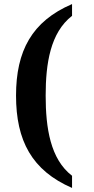

<svg xmlns="http://www.w3.org/2000/svg" viewBox="-20 -789 462 946"><path d="M335 137V77C228 -5 205 -159 205 -318C205 -476 228 -628 335 -711V-769C137 -684 59 -538 59 -318C59 -96 137 51 335 137Z"/></svg>

Font: Noto Serif Devanagari Condensed
Style: Bold
Weight: 700
Width: 3
Designer: Universal Thirst, Indian Type Foundry and the Monotype Design Team
Foundry: Monotype Imaging Inc.
Version: Version 2.004